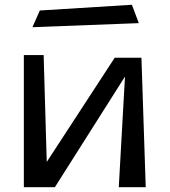

<svg xmlns="http://www.w3.org/2000/svg" viewBox="-20 -785 711 805"><path d="M147 -741 533 -765 562 -688 116 -671ZM504 -464 210 0H80V-554H163L176 -106L461 -543H573L591 0H478Z"/></svg>

Font: OpenDyslexic
Style: Regular
Weight: 400
Designer: Abbie Gonzalez
Version: Version 0.920;hotconv 1.0.109;makeotfexe 2.5.65596